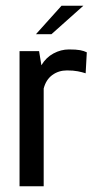

<svg xmlns="http://www.w3.org/2000/svg" viewBox="-20 -648 331 668"><path d="M48 0V-470H116L124 -421Q140 -448 166 -462Q192 -476 220 -476Q245 -476 258.5 -473.5Q272 -471 282 -466L278 -393Q266 -397 250.5 -400Q235 -403 213 -403Q184 -403 162 -387Q140 -371 132 -340V0ZM105 -529 194 -628H270L159 -529Z"/></svg>

Font: Smooch Sans Thin SemiBold
Style: Regular
Weight: 600
Version: Version 1.010